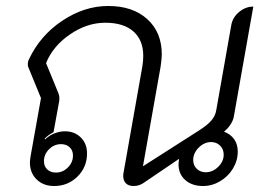

<svg xmlns="http://www.w3.org/2000/svg" viewBox="-20 -613 893 642"><path d="M80 -70Q80 -75 82 -89L117 -285L74 -390Q73 -392 73 -398Q73 -408 77 -415Q114 -494 188 -543.5Q262 -593 342 -593Q424 -593 472.5 -549Q521 -505 521 -431Q521 -418 517 -390L458 -57L649 -179Q675 -196 687.5 -211Q700 -226 703 -244L753 -527Q757 -554 779 -572.5Q801 -591 827 -591L762 -224Q760 -211 751 -197Q742 -183 729 -173Q775 -154 775 -106Q775 -76 759 -49.5Q743 -23 716 -7Q689 9 659 9Q622 9 599.5 -11Q577 -31 577 -63Q577 -70 579 -82L464 -4Q447 9 427 9Q410 9 401 0Q392 -9 392 -25Q392 -32 393 -35L456 -391Q459 -409 459 -426Q459 -479 426 -508Q393 -537 332 -537Q271 -537 214 -498Q157 -459 134 -402L175 -302Q180 -291 178 -275L159 -171Q140 -161 129 -149L131 -147Q144 -160 162 -167Q180 -174 197 -174Q229 -174 250 -153.5Q271 -133 271 -100Q271 -54 239 -22.5Q207 9 161 9Q125 9 102.5 -13Q80 -35 80 -70ZM728 -96Q728 -114 716 -126Q704 -138 686 -138Q663 -138 644.5 -119.5Q626 -101 626 -78Q626 -60 638 -48.5Q650 -37 668 -37Q691 -37 709.5 -55Q728 -73 728 -96ZM224 -93Q224 -110 213 -120.5Q202 -131 184 -131Q161 -131 144 -114Q127 -97 127 -74Q127 -57 138 -46.5Q149 -36 167 -36Q190 -36 207 -53Q224 -70 224 -93Z"/></svg>

Font: K2D ExtraLight
Style: Italic
Weight: 275
Italic angle: -10°
Designer: Katatrad Aksorn Co.,Ltd.
Foundry: Cadson Demak Co.,Ltd.
Version: Version 1.000; ttfautohint (v1.6)